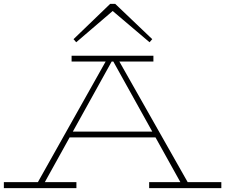

<svg xmlns="http://www.w3.org/2000/svg" viewBox="-27 -975 1167 995"><path d="M162 -18 530 -673H582L953 -18H915L557 -662H555L198 -18ZM-7 0V-31H369V0ZM310 -263 334 -293H778L800 -263ZM746 0V-31H1120V0ZM344 -656V-686H768V-656ZM368 -756 354 -772 544 -955H570L762 -772L748 -756L557 -918Z"/></svg>

Font: BioRhyme SemiExpanded ExtraLight
Style: Regular
Weight: 250
Width: 6
Designer: Aoife Mooney
Foundry: Aoife Mooney Type
Version: Version 1.600;gftools[0.9.33]